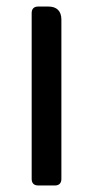

<svg xmlns="http://www.w3.org/2000/svg" viewBox="-20 -568 286 588"><path d="M77 -528V-20C77 -7 84 0 97 0H148C161 0 168 -7 168 -20V-508C168 -534 154 -548 128 -548H97C84 -548 77 -541 77 -528Z"/></svg>

Font: Arvore Sans
Style: Regular
Weight: 400
Designer: Jonny Pinhorn (Latin) Dan Schunck (customization for Arvore)
Version: Version 1.000;Glyphs 3.3 (3305)